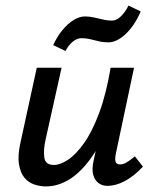

<svg xmlns="http://www.w3.org/2000/svg" viewBox="-20 -661 556 689"><path d="M145 8Q124 8 103 1Q82 -6 67.5 -23.5Q53 -41 48 -72.5Q43 -104 54 -152L112 -418H201L144 -162Q135 -122 139 -95.5Q143 -69 173 -69Q196 -69 224.5 -88Q253 -107 282 -148Q311 -189 336 -256Q361 -323 377 -418H428Q405 -303 373 -221.5Q341 -140 303.5 -89.5Q266 -39 226 -15.5Q186 8 145 8ZM366 6Q347 6 333.5 -4Q320 -14 314.5 -34Q309 -54 316 -85L388 -418H461L396 -111Q392 -92 394.5 -81.5Q397 -71 411 -71Q422 -71 434 -78Q446 -85 464 -100L493 -63Q460 -28 427.5 -11Q395 6 366 6ZM215 -478 171 -499Q185 -530 204 -553Q223 -576 244 -589Q265 -602 284 -602Q300 -602 316.5 -598.5Q333 -595 349.5 -591Q366 -587 382 -587Q398 -587 414 -602.5Q430 -618 441 -641L485 -620Q463 -569 431 -539Q399 -509 369 -509Q350 -509 334 -513Q318 -517 303 -520.5Q288 -524 273 -524Q256 -524 240.5 -511Q225 -498 215 -478Z"/></svg>

Font: Ysabeau SemiBold
Style: Italic
Weight: 600
Italic angle: -12°
Designer: Christian Thalmann (Catharsis Fonts)
Version: Version 2.002